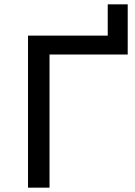

<svg xmlns="http://www.w3.org/2000/svg" viewBox="-20 -864 621 884"><path d="M109 -700H476V-844H568V-613H208V0H109Z"/></svg>

Font: Montserrat Alternates Medium
Style: Regular
Weight: 500
Designer: Julieta Ulanovsky
Foundry: Julieta Ulanovsky
Version: Version 7.200